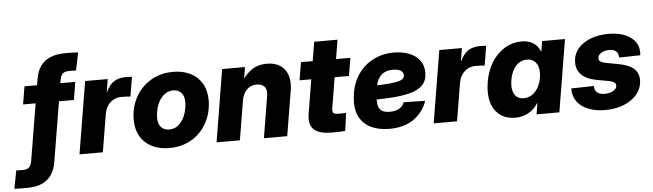

<svg xmlns="http://www.w3.org/2000/svg" viewBox="-138 -955 4705 1383"><g transform="rotate(-5 2214.5 -263.5)"><path d="M419.9 -522.5 398.9 -393.6H31.2L52.7 -522.5ZM6.3 208Q-11.2 208 -28.1 207.8Q-44.9 207.5 -59.1 207.3Q-73.2 207 -84 206.5L-59.1 75.7Q-49.8 76.2 -37.4 76.4Q-24.9 76.7 -12.7 76.7Q18.1 76.7 33.2 63.2Q48.3 49.8 53.7 17.6L150.9 -566.4Q160.2 -623 186.8 -660.4Q213.4 -697.8 258.1 -716.3Q302.7 -734.9 365.7 -734.9Q393.6 -734.9 418.7 -734.4Q443.8 -733.9 459 -732.4L432.6 -604Q423.8 -604.5 409.4 -604.5Q395 -604.5 380.9 -604.5Q351.6 -604.5 336.7 -591.6Q321.8 -578.6 316.4 -548.8L219.7 35.6Q210.4 93.8 184.3 131.8Q158.2 169.9 114.3 189Q70.3 208 6.3 208Z M404.8 0 491.2 -522.5H654.8L639.2 -429.7H641.6Q664.6 -480 699 -502.7Q733.4 -525.4 783.7 -525.4Q796.9 -525.4 808.3 -524.9Q819.8 -524.4 830.1 -523.4L806.6 -382.8Q796.9 -383.8 777.6 -384.8Q758.3 -385.7 740.2 -385.7Q710.4 -385.7 684.8 -372.1Q659.2 -358.4 641.8 -333Q624.5 -307.6 618.7 -271.5L573.7 0Z M1054.2 11.2Q980.5 11.2 926.8 -16.4Q873 -43.9 844.2 -94.5Q815.4 -145 815.4 -213.9Q815.4 -280.3 837.6 -338.1Q859.9 -396 901.4 -439.9Q942.9 -483.9 1000 -508.5Q1057.1 -533.2 1127 -533.2Q1201.2 -533.2 1254.6 -505.4Q1308.1 -477.5 1336.9 -427Q1365.7 -376.5 1365.7 -307.6Q1365.7 -243.7 1344.2 -186Q1322.8 -128.4 1282.2 -84Q1241.7 -39.6 1184.1 -14.2Q1126.5 11.2 1054.2 11.2ZM1064 -121.6Q1097.2 -121.6 1122.3 -138.9Q1147.5 -156.2 1164.1 -184.3Q1180.7 -212.4 1188.7 -245.6Q1196.8 -278.8 1196.8 -310.1Q1196.8 -339.4 1186.5 -359.4Q1176.3 -379.4 1158.2 -389.6Q1140.1 -399.9 1117.2 -399.9Q1084 -399.9 1059.1 -382.6Q1034.2 -365.2 1017.3 -337.4Q1000.5 -309.6 992.4 -276.4Q984.4 -243.2 984.4 -211.4Q984.4 -168 1006.8 -144.8Q1029.3 -121.6 1064 -121.6Z M1611.3 -281.7 1564.5 0H1396L1481.9 -522.5H1647L1625 -384.3L1603 -389.6Q1637.2 -457 1686.3 -494.9Q1735.4 -532.7 1806.2 -532.7Q1864.7 -532.7 1902.8 -506.8Q1940.9 -481 1956.1 -433.8Q1971.2 -386.7 1960.4 -323.7L1906.7 0H1738.3L1787.6 -300.3Q1795.4 -346.2 1776.4 -367.9Q1757.3 -389.6 1720.2 -389.6Q1691.4 -389.6 1668.9 -377Q1646.5 -364.3 1631.6 -340.1Q1616.7 -315.9 1611.3 -281.7Z M2409.2 -522.5 2387.7 -393.1H2030.3L2051.8 -522.5ZM2159.7 -660.6H2328.1L2247.6 -171.9Q2243.7 -147.9 2252 -138.4Q2260.3 -128.9 2287.1 -128.9Q2298.8 -128.9 2316.9 -129.2Q2335 -129.4 2343.3 -129.9L2326.7 -1.5Q2310.1 0.5 2283.2 1.2Q2256.3 2 2228.5 2Q2137.2 2 2099.6 -34.4Q2062 -70.8 2074.2 -146.5Z M2646 11.7Q2566.4 11.7 2510 -16.6Q2453.6 -44.9 2426.8 -100.6Q2399.9 -156.2 2408.7 -238.3Q2414.6 -304.2 2439.9 -358.4Q2465.3 -412.6 2507.3 -451.7Q2549.3 -490.7 2604 -512Q2658.7 -533.2 2724.1 -533.2Q2783.7 -533.2 2832 -514.9Q2880.4 -496.6 2908.9 -460.2Q2937.5 -423.8 2937.5 -368.7Q2937.5 -312 2905 -279.1Q2872.6 -246.1 2811 -230.5Q2749.5 -214.8 2662.1 -210.2Q2574.7 -205.6 2464.4 -205.6L2481 -307.1Q2576.2 -307.1 2635.3 -310.5Q2694.3 -314 2726.6 -320.8Q2758.8 -327.6 2770.5 -338.6Q2782.2 -349.6 2782.2 -364.7Q2782.2 -386.2 2762.7 -398.2Q2743.2 -410.2 2706.1 -410.2Q2664.1 -410.2 2638.4 -394Q2612.8 -377.9 2599.1 -351.3Q2585.4 -324.7 2580.1 -293.7Q2574.7 -262.7 2572.3 -232.9Q2569.3 -197.3 2574 -169.4Q2578.6 -141.6 2598.4 -126Q2618.2 -110.4 2659.7 -110.4Q2702.1 -110.4 2728.3 -126.7Q2754.4 -143.1 2764.2 -170.4L2918.9 -167Q2891.6 -86.4 2822 -37.4Q2752.4 11.7 2646 11.7Z M2965.8 0 3052.2 -522.5H3215.8L3200.2 -429.7H3202.6Q3225.6 -480 3260 -502.7Q3294.4 -525.4 3344.7 -525.4Q3357.9 -525.4 3369.4 -524.9Q3380.9 -524.4 3391.1 -523.4L3367.7 -382.8Q3357.9 -383.8 3338.6 -384.8Q3319.3 -385.7 3301.3 -385.7Q3271.5 -385.7 3245.8 -372.1Q3220.2 -358.4 3202.9 -333Q3185.5 -307.6 3179.7 -271.5L3134.8 0Z M3556.2 10.7Q3490.2 10.7 3445.6 -22.5Q3400.9 -55.7 3383.1 -116.7Q3365.2 -177.7 3379.4 -261.7Q3393.1 -344.7 3431.9 -405.5Q3470.7 -466.3 3526.1 -499.5Q3581.5 -532.7 3645 -532.7Q3680.7 -532.7 3707.5 -522.5Q3734.4 -512.2 3752.7 -493.7Q3771 -475.1 3780.8 -449.2H3783.7L3795.4 -522.5H3960.9L3874.5 0H3709.5L3722.7 -79.1H3719.7Q3702.6 -51.3 3678 -31.2Q3653.3 -11.2 3622.6 -0.2Q3591.8 10.7 3556.2 10.7ZM3627.9 -123.5Q3660.2 -123.5 3686.8 -140.6Q3713.4 -157.7 3731.7 -188.7Q3750 -219.7 3756.8 -261.7Q3763.7 -303.7 3755.6 -334.5Q3747.6 -365.2 3726.6 -382.1Q3705.6 -398.9 3673.8 -398.9Q3642.6 -398.9 3617.2 -382.3Q3591.8 -365.7 3574.7 -335Q3557.6 -304.2 3550.3 -261.7Q3543.5 -219.2 3550.3 -188.2Q3557.1 -157.2 3577.1 -140.4Q3597.2 -123.5 3627.9 -123.5Z M4206.1 12.2Q4137.7 12.2 4085.7 -8.1Q4033.7 -28.3 4004.6 -66.4Q3975.6 -104.5 3975.1 -156.7Q3975.1 -158.7 3975.1 -160.6Q3975.1 -162.6 3975.1 -164.1L4138.7 -167.5Q4138.7 -136.2 4157 -120.4Q4175.3 -104.5 4212.9 -104.5Q4235.8 -104.5 4255.4 -110.8Q4274.9 -117.2 4287.1 -128.9Q4299.3 -140.6 4299.3 -156.7Q4299.8 -170.9 4287.6 -179.7Q4275.4 -188.5 4249 -193.8L4157.7 -210.4Q4088.9 -223.6 4053.5 -258.8Q4018.1 -293.9 4018.6 -347.2Q4019 -403.8 4052.5 -445.3Q4085.9 -486.8 4143.6 -509.5Q4201.2 -532.2 4273.4 -532.2Q4374.5 -532.2 4432.9 -491.2Q4491.2 -450.2 4492.2 -380.4Q4492.2 -376 4491.9 -370.4Q4491.7 -364.7 4490.7 -358.9L4337.4 -356Q4338.9 -385.3 4321.3 -400.9Q4303.7 -416.5 4270 -416.5Q4248.5 -416.5 4230 -409.7Q4211.4 -402.8 4200.2 -390.9Q4189 -378.9 4189 -363.3Q4188.5 -349.6 4199.2 -340.8Q4210 -332 4232.9 -327.1L4333.5 -308.1Q4405.3 -294.9 4439.7 -263.7Q4474.1 -232.4 4473.6 -180.7Q4473.1 -137.7 4452.4 -102.3Q4431.6 -66.9 4395.3 -41.3Q4358.9 -15.6 4310.3 -1.7Q4261.7 12.2 4206.1 12.2Z"/></g></svg>

Font: Inter 28pt ExtraBold
Style: Italic
Weight: 800
Italic angle: -9.3988°
Designer: Rasmus Andersson
Foundry: rsms
Version: Version 4.001;git-66647c0bb